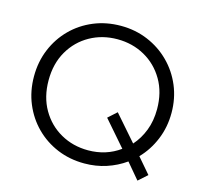

<svg xmlns="http://www.w3.org/2000/svg" viewBox="-107 -835 1049 984"><g transform="rotate(15 418.0 -343.0)"><path d="M703.5 29.5 633.5 -53.5Q588 -21 533.2 -3Q478.5 15 417 15Q339.5 15 273.5 -12.5Q207.5 -40 158 -89.5Q108.5 -139 80.8 -205.5Q53 -272 53 -350Q53 -428 80.8 -494.5Q108.5 -561 158 -610.5Q207.5 -660 273.8 -687.5Q340 -715 418 -715Q494.5 -715 561 -687Q627.5 -659 677.2 -609.2Q727 -559.5 754.8 -493.2Q782.5 -427 782.5 -350.5Q782.5 -274.5 755.2 -208.8Q728 -143 680.5 -94L750.5 -12.5ZM418 -55Q513.5 -55 586.5 -108L470 -242L515.5 -283L633 -148.5Q667 -186.5 686.5 -237.2Q706 -288 706 -350Q706 -438.5 667.2 -504.8Q628.5 -571 563.2 -607.5Q498 -644 418 -644Q338 -644 272.8 -607.5Q207.5 -571 169 -504.8Q130.5 -438.5 130.5 -350Q130.5 -261.5 169 -195Q207.5 -128.5 272.8 -91.8Q338 -55 418 -55Z"/></g></svg>

Font: Geologica ExtraLight
Style: Regular
Weight: 200
Designer: Sindre Bremnes, Frode Helland
Foundry: Monokrom Skriftforlag AS
Version: Version 1.010; ttfautohint (v1.8.4.7-5d5b);gftools[0.9.28]